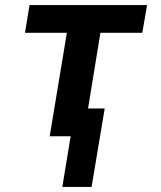

<svg xmlns="http://www.w3.org/2000/svg" viewBox="-20 -540 640 761"><path d="M227 201 260 0H177L245 -410H79L97 -520H563L544 -410H378L329 -110H395L343 201Z"/></svg>

Font: Iosevka SS04 XBd Ex Obl
Style: Regular
Weight: 800
Width: 7
Italic angle: -9°
Monospace: yes
Designer: Belleve Invis
Foundry: Belleve Invis
Version: Version 19.0.0; ttfautohint (v1.8.4)